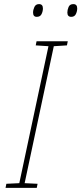

<svg xmlns="http://www.w3.org/2000/svg" viewBox="-20 -915 396 935"><path d="M7 0 11 -20 74 -23 216 -690 154 -694 158 -714H310L306 -694L242 -690L100 -23L163 -20L159 0ZM327 -833Q308 -833 308 -854Q308 -867 314 -881Q320 -895 337 -895Q356 -895 356 -874Q356 -860 349.5 -846.5Q343 -833 327 -833ZM159 -833Q141 -833 141 -854Q141 -867 147.5 -881Q154 -895 170 -895Q189 -895 189 -874Q189 -860 182.5 -846.5Q176 -833 159 -833Z"/></svg>

Font: Noto Sans Disp Thin
Style: Italic
Weight: 100
Italic angle: -12°
Designer: Monotype Design Team
Foundry: Monotype Imaging Inc.
Version: Version 2.000;GOOG;noto-source:20170915:90ef993387c0